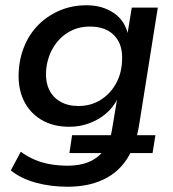

<svg xmlns="http://www.w3.org/2000/svg" viewBox="-20 -521 658 730"><path d="M237 189Q172 189 116 173.5Q60 158 21 127L59 56Q85 75 114 87Q143 99 174.5 104Q206 109 238 109Q285 109 319.5 94Q354 79 376 49L383 61H244L254 -7H408L399 2Q401 -5 403 -13Q405 -21 406 -29L426 -149L428 -148Q412 -114 384 -90Q356 -66 320 -52.5Q284 -39 244 -39Q181 -39 136.5 -66Q92 -93 70 -139.5Q48 -186 51 -247Q54 -303 74.5 -350Q95 -397 130 -430.5Q165 -464 210.5 -482.5Q256 -501 309 -501Q369 -501 412 -472Q455 -443 467 -389L464 -388L481 -492H580L508 -40Q506 -29 503 -15.5Q500 -2 497 7L490 -7H571L560 61H466L481 50Q449 120 387 154.5Q325 189 237 189ZM278 -118Q325 -118 361.5 -140.5Q398 -163 420 -201.5Q442 -240 444 -289Q448 -350 415.5 -385Q383 -420 322 -420Q275 -420 238.5 -397.5Q202 -375 180 -336Q158 -297 155 -248Q153 -209 167 -180Q181 -151 209.5 -134.5Q238 -118 278 -118Z"/></svg>

Font: Nunito Sans 10pt SemiBold
Style: Italic
Weight: 600
Italic angle: -9°
Designer: Vernon Adams
Foundry: Vernon Adams
Version: Version 3.101;gftools[0.9.27]